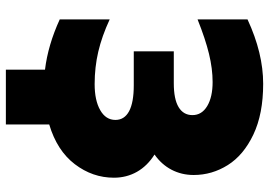

<svg xmlns="http://www.w3.org/2000/svg" viewBox="-148 -606 895 638"><g transform="rotate(90 299.0 -286.5)"><path d="M44 -204Q100 -178 151.5 -166Q203 -154 259 -154Q313 -154 345.5 -172.5Q378 -191 378 -223Q378 -253 349 -268.5Q320 -284 263 -284H150V-417H256Q309 -417 335.5 -433Q362 -449 362 -479Q362 -510 332 -528Q302 -546 252 -546Q208 -546 158.5 -534Q109 -522 44 -496V-662Q156 -714 258 -714Q358 -714 426.5 -681.5Q495 -649 528 -596.5Q561 -544 561 -483Q561 -443 543.5 -409.5Q526 -376 493 -353Q531 -329 550.5 -294.5Q570 -260 570 -218Q570 -147 525 -88Q480 -29 393 -3V141H211V11Q129 1 44 -38Z"/></g></svg>

Font: Chess Sans ExtraBold
Style: Regular
Weight: 800
Designer: Wolf Bōese
Foundry: Wolf Bōese
Version: Version 7.223